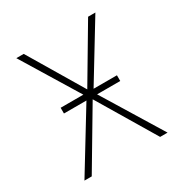

<svg xmlns="http://www.w3.org/2000/svg" viewBox="-131 -626 686 724"><g transform="rotate(-30 212.0 -264.0)"><path d="M71.8 -528.3 212.4 -292.5 352.1 -528.3H383.8L227.1 -271L393.1 0H360.8L211.4 -250L63 0H31.2L196.8 -271L39.6 -528.3ZM335.9 -282.7V-257.8H90.8V-282.7Z"/></g></svg>

Font: Roboto Condensed Thin
Style: Regular
Weight: 250
Width: 3
Designer: Christian Robertson
Foundry: Google
Version: Version 3.009; 2024